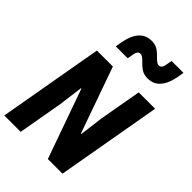

<svg xmlns="http://www.w3.org/2000/svg" viewBox="-299 -1122 1234 1234"><g transform="rotate(45 317.5 -505.0)"><path d="M-10.5 0 115.5 -716H260.5L420 -266H424L445 -430.5L495.5 -716H644.5L518.5 0H385.5L218 -472H214L192.5 -307.5L138.5 0ZM473 -819.5Q443.5 -819.5 423.5 -829.8Q403.5 -840 379 -865Q360.5 -884 350 -891.8Q339.5 -899.5 328 -899.5Q315 -899.5 308 -890.2Q301 -881 298 -863L290.5 -821H182L190 -866.5Q202.5 -935.5 235.2 -972.5Q268 -1009.5 319.5 -1009.5Q349 -1009.5 369 -999.2Q389 -989 413.5 -964Q432.5 -945 442.8 -937.2Q453 -929.5 464.5 -929.5Q477.5 -929.5 484.5 -938.8Q491.5 -948 494.5 -966L502 -1008H610.5L602.5 -962.5Q590 -893.5 557.5 -856.5Q525 -819.5 473 -819.5Z"/></g></svg>

Font: Google Sans Code
Style: Italic
Weight: 400
Italic angle: -10°
Monospace: yes
Designer: Google Sans Code Authors
Foundry: Google LLC
Version: Version 6.000